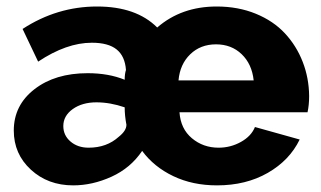

<svg xmlns="http://www.w3.org/2000/svg" viewBox="-20 -555 979 585"><path d="M22 -157.2Q22 -234.4 85 -283.2Q147.9 -332 247.1 -332Q311 -332 359.9 -312Q359.9 -330.1 363.8 -341.8Q360.8 -383.8 335.4 -404.3Q310.1 -424.8 259.8 -424.8Q182.6 -424.8 96.2 -367.2L48.8 -466.8Q153.8 -535.2 275.9 -535.2Q395 -535.2 459 -471.2Q532.7 -535.2 640.1 -535.2Q705.6 -535.2 759.3 -513.2Q813 -491.2 848.1 -453.4Q883.3 -415.5 902.3 -366.5Q921.4 -317.4 921.9 -262.2Q921.9 -234.9 917 -212.9H526.9Q530.3 -162.6 564.7 -133.8Q599.1 -105 646 -105Q682.6 -105 714.1 -122.6Q745.6 -140.1 756.8 -168L893.1 -129.9Q862.3 -66.4 795.9 -28.3Q729.5 9.8 641.1 9.8Q566.9 9.8 508.1 -18.3Q449.2 -46.4 413.1 -95.2Q377.9 -43 319.8 -16.6Q261.7 9.8 203.1 9.8Q126 9.8 74 -38.1Q22 -85.9 22 -157.2ZM752.9 -310.1Q747.6 -359.9 716.3 -389.9Q685.1 -419.9 638.2 -419.9Q590.8 -419.9 559.6 -389.6Q528.3 -359.4 523.9 -310.1ZM341.8 -138.2Q365.2 -156.7 365.2 -174.8Q359.9 -202.6 359.9 -228Q315.4 -243.2 273.9 -243.2Q230.5 -243.2 201.7 -222.7Q172.9 -202.1 172.9 -170.9Q172.9 -142.6 194.8 -123.8Q216.8 -105 250 -105Q305.2 -105 341.8 -138.2Z"/></svg>

Font: Raleway-v4020 ExtraBold
Style: Regular
Weight: 800
Designer: Matt McInerney, Pablo Impallari, Rodrigo Fuenzalida
Foundry: Matt McInerney, Pablo Impallari, Rodrigo Fuenzalida
Version: Version 4.020;PS 004.020;hotconv 1.0.88;makeotf.lib2.5.64775